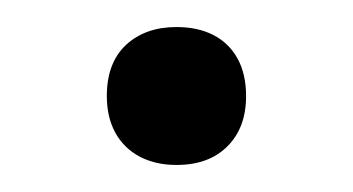

<svg xmlns="http://www.w3.org/2000/svg" viewBox="-20 -397 261 142"><path d="M110.5 -275Q95 -275 83.2 -281.2Q71.5 -287.5 65.2 -299Q59 -310.5 59 -326Q59 -350.5 73.2 -363.8Q87.5 -377 110.5 -377Q126.5 -377 138 -371Q149.5 -365 155.8 -353.5Q162 -342 162 -326Q162 -302.5 148.2 -288.8Q134.5 -275 110.5 -275Z"/></svg>

Font: Commissioner Thin ExtraLight
Style: Regular
Weight: 250
Version: Version 1.000